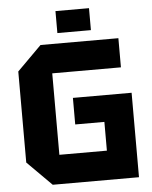

<svg xmlns="http://www.w3.org/2000/svg" viewBox="-58 -910 760 958"><g transform="rotate(-5 322.0 -431.0)"><path d="M45 -122V-578L167 -700H557V-554H213V-146H451V-290H305V-423H599V0H167ZM256 -752V-862H424V-752Z"/></g></svg>

Font: Tektur
Style: Bold
Weight: 700
Designer: Adam Jagosz
Foundry: Adam Jagosz
Version: Version 1.005;gftools[0.9.30]